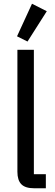

<svg xmlns="http://www.w3.org/2000/svg" viewBox="-20 -1006 293 1026"><path d="M162 0Q115 0 94 -21.5Q73 -43 73 -88V-740H161V-75H225V0ZM127 -784 71 -812 151 -986 230 -946Z"/></svg>

Font: IBM Plex Sans Condensed Text
Style: Regular
Weight: 450
Width: 3
Designer: Mike Abbink, Paul van der Laan, Pieter van Rosmalen
Foundry: Bold Monday
Version: Version 1.1